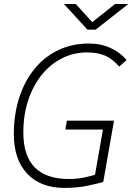

<svg xmlns="http://www.w3.org/2000/svg" viewBox="-20 -918 654 948"><path d="M298.3 9.8Q180.7 9.8 114.5 -60.3Q48.3 -130.4 48.3 -255.4Q48.3 -352.1 74.2 -433.6Q100.1 -515.1 148.7 -575.7Q197.3 -636.2 265.9 -669.7Q334.5 -703.1 419.9 -703.1Q478 -703.1 526.6 -680.7Q575.2 -658.2 605 -621.1L568.4 -589.4Q536.1 -627 499.3 -643.1Q462.4 -659.2 410.2 -659.2Q343.3 -659.2 285.9 -630.1Q228.5 -601.1 185.8 -548.1Q143.1 -495.1 119.1 -422.6Q95.2 -350.1 95.2 -263.2Q95.2 -34.2 320.8 -34.2Q358.9 -34.2 391.4 -40.8Q423.8 -47.4 449.2 -55.2L488.3 -278.3H302.7L310.1 -322.3H543L489.7 -19.5Q468.8 -13.2 416 -1.7Q363.3 9.8 298.3 9.8ZM412.1 -771.5 295.4 -898.4H354L435.5 -808.6L548.3 -898.4H613.8L452.1 -771.5Z"/></svg>

Font: CaskaydiaCove NFP ExtraLight
Style: Italic
Weight: 200
Italic angle: -10°
Designer: Aaron Bell
Foundry: Saja Typeworks
Version: Version 2111.001; VTT 6.35;Nerd Fonts 3.1.1